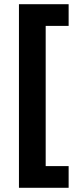

<svg xmlns="http://www.w3.org/2000/svg" viewBox="-20 -734 371 912"><path d="M306 158H70V-714H306V-611H197V55H306Z"/></svg>

Font: Noto Sans
Style: Bold
Weight: 700
Designer: Monotype Design Team
Foundry: Monotype Imaging Inc.
Version: Version 2.000;GOOG;noto-source:20170915:90ef993387c0; ttfaut